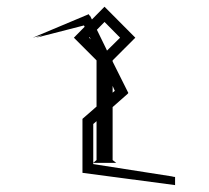

<svg xmlns="http://www.w3.org/2000/svg" viewBox="-20 -511 616 566"><path d="M76.7 -399.9 241.7 -469.2 243.7 -464.8 245.1 -465.3 251 -453.6 288.1 -491.2 378.9 -399.9 312 -333V-329.6L358.4 -236.8L356.9 -235.4V-234.9L312 -195.3V-39.1L322.8 -30.8H254.9V-27.3L488.8 9.3V9.8L496.1 10.7V34.7L223.1 -1.5V-160.6L264.6 -196.8V-333L197.8 -399.9L229.5 -432.1L227.5 -436L86.9 -399.9L106 -407.7ZM288.1 -446.3 265.6 -423.3 293 -367.2 295.4 -361.8 334 -399.9ZM242.7 -399.9 247.6 -395 244.1 -401.9ZM312 -257.8V-237.8L318.4 -243.2ZM254.9 -145.5V-31.2L264.6 -39.1V-153.8Z"/></svg>

Font: Vazir Light FD-WOL
Style: Light-FD-WOL
Weight: 300
Designer: Saber Rastikerdar
Foundry: Saber Rastikerdar
Version: Version 30.1.0